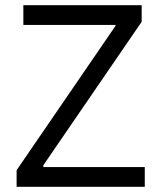

<svg xmlns="http://www.w3.org/2000/svg" viewBox="-20 -720 622 740"><path d="M44 0H538V-76H147V-83L526 -636V-700H70V-624H425V-620L44 -64Z"/></svg>

Font: Fixel Display Regular
Style: Regular
Weight: 400
Designer: AlfaBravo + MacPaw
Foundry: Kyrylo Tkachov, Marchela Mozhyna, Serhii Makarenko, Maria Weinstein, Zakhar Kryvoshyya
Version: Version 1.211